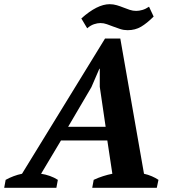

<svg xmlns="http://www.w3.org/2000/svg" viewBox="-64 -896 808 916"><path d="M205 0H-44L-37 -38Q-19 -48 1 -55.5Q21 -63 41 -67L437 -712H510L623 -67Q642 -63 660.5 -55Q679 -47 692 -38L684 0H376L383 -38Q404 -48 427.5 -55.5Q451 -63 472 -67L448 -226H227L132 -67Q153 -64 174 -56.5Q195 -49 212 -38ZM261 -291H440L412 -482V-568H410L372 -480ZM669 -817Q637 -785 609 -768.5Q581 -752 545 -752Q526 -752 509.5 -757.5Q493 -763 477 -769Q461 -775 446 -780.5Q431 -786 415 -786Q401 -786 384.5 -780.5Q368 -775 352 -761L324 -808Q400 -876 459 -876Q477 -876 493.5 -871Q510 -866 525 -860Q540 -854 555 -849Q570 -844 586 -844Q599 -844 615 -848.5Q631 -853 647 -864Z"/></svg>

Font: PT Serif
Style: Bold Italic
Weight: 700
Italic angle: -12°
Designer: A.Korolkova, O.Umpeleva, V.Yefimov
Foundry: ParaType Ltd
Version: Version 1.000W OFL